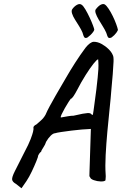

<svg xmlns="http://www.w3.org/2000/svg" viewBox="-20 -900 618 974"><path d="M61 33Q43 23 41.5 11Q40 -1 55 -31Q70 -61 102 -124Q126 -169 135.5 -194.5Q145 -220 147.5 -231Q150 -242 150 -245Q148 -254 152 -259.5Q156 -265 165 -269Q170 -274 185.5 -287Q201 -300 211 -318Q220 -339 232 -361Q244 -383 263 -416.5Q282 -450 314 -504Q334 -539 360.5 -580.5Q387 -622 414 -658Q425 -672 436 -680Q447 -688 456 -688Q475 -688 494.5 -677.5Q514 -667 530 -651.5Q546 -636 552 -621Q557 -613 556 -587Q555 -561 552 -524Q549 -487 545 -445Q542 -404 536 -348Q530 -292 524.5 -231Q519 -170 516 -113.5Q513 -57 516 -15Q517 -6 516 2Q515 10 515 15Q509 21 491 20.5Q473 20 456 14Q439 8 437 -1Q434 -4 433.5 -7Q433 -10 434 -28Q435 -46 436 -90L441 -246L428 -245Q419 -245 395 -243Q371 -241 343 -237.5Q315 -234 291.5 -230.5Q268 -227 259 -224Q250 -224 237.5 -212Q225 -200 214 -181Q210 -167 199.5 -151.5Q189 -136 189 -131Q182 -126 178 -119Q174 -112 174 -112Q174 -106 164.5 -82.5Q155 -59 141.5 -30.5Q128 -2 114 19L89 55ZM289 -304Q289 -304 300 -306Q311 -308 326 -310.5Q341 -313 353 -313Q382 -320 399 -323Q416 -326 425 -326.5Q434 -327 440 -324Q444 -319 447.5 -318Q451 -317 451 -317Q452 -319 454.5 -338.5Q457 -358 461 -387Q465 -416 469 -447.5Q473 -479 475.5 -506.5Q478 -534 479 -549Q480 -568 479 -583.5Q478 -599 478 -599Q472 -599 454.5 -577Q437 -555 414.5 -519.5Q392 -484 371 -443Q361 -424 352.5 -411.5Q344 -399 339 -399Q337 -397 328 -383Q319 -369 309 -351.5Q299 -334 292.5 -320Q286 -306 289 -304ZM424 -710Q414 -705 409 -709.5Q404 -714 398 -736Q392 -750 381.5 -767Q371 -784 360.5 -800.5Q350 -817 345.5 -831.5Q341 -846 347 -854Q357 -868 370.5 -875.5Q384 -883 394 -876Q402 -871 413 -852.5Q424 -834 434.5 -811.5Q445 -789 451.5 -771.5Q458 -754 458 -751Q459 -747 453 -738.5Q447 -730 438.5 -722Q430 -714 424 -710ZM546 -710Q535 -705 530 -709Q525 -713 519 -734Q512 -750 500.5 -768Q489 -786 479.5 -802.5Q470 -819 465.5 -832.5Q461 -846 466 -853Q481 -872 493 -877Q505 -882 512 -877Q520 -872 531 -855.5Q542 -839 552 -818.5Q562 -798 569 -779Q576 -760 578 -750Q579 -746 570 -733.5Q561 -721 546 -710Z"/></svg>

Font: Caveat SemiBold
Style: Regular
Weight: 600
Designer: Pablo Impallari
Foundry: Pablo Impallari
Version: Version 2.000